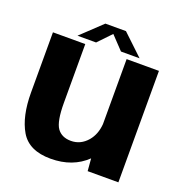

<svg xmlns="http://www.w3.org/2000/svg" viewBox="-130 -840 918 960"><g transform="rotate(20 328.5 -360.0)"><path d="M438 0H601.5V-593H429.5V-247C426.5 -210 415 -180 394.5 -155.5C370.5 -127.5 341.5 -113.5 307 -113.5C274 -113.5 249.5 -125 233.5 -147.5C217.5 -170.5 209.5 -215 209.5 -280.5V-593H37.5V-272.5C37.5 -188 52.5 -120.5 82 -70.5C112 -20 165 5 242 5C320 5 383.5 -19 432.5 -66ZM158.5 -619H257.5L324 -688.5L390 -619H489L378.5 -723.5H269Z"/></g></svg>

Font: Anybody
Style: Bold
Weight: 700
Designer: Tyler Finck
Foundry: Etcetera Type Company
Version: Version 1.110